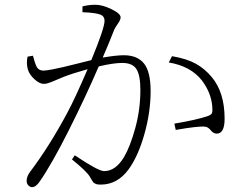

<svg xmlns="http://www.w3.org/2000/svg" viewBox="-20 -771 1040 806"><path d="M326.2 -719.7V-744.1Q351.6 -751 380.9 -751Q410.2 -751 448.2 -732.4Q486.3 -713.9 486.3 -698.2Q486.3 -687.5 475.1 -671.9Q463.9 -656.2 460 -647.5Q433.6 -580.1 411.1 -529.3Q467.8 -539.1 500 -539.1Q556.6 -539.1 584.5 -504.4Q612.3 -469.7 612.3 -388.7Q612.3 -299.8 585.9 -207Q559.6 -114.3 519.5 -59.6Q472.7 3.9 403.3 3.9Q396.5 3.9 391.6 3.4Q386.7 2.9 382.3 1Q377.9 -1 375.5 -2.4Q373 -3.9 370.1 -7.8Q367.2 -11.7 366.2 -13.7Q365.2 -15.6 361.3 -22Q357.4 -28.3 356.4 -30.3Q341.8 -53.7 282.2 -101.6L293.9 -119.1Q392.6 -52.7 417 -52.7Q465.8 -52.7 501 -112.3Q526.4 -155.3 547.9 -233.4Q569.3 -311.5 569.3 -393.6Q569.3 -455.1 552.7 -481Q536.1 -506.8 493.2 -506.8Q456.1 -506.8 394.5 -492.2Q339.8 -365.2 268.6 -223.6Q197.3 -82 146.5 -8.8Q130.9 14.6 114.3 14.6Q106.4 14.6 99.1 7.3Q91.8 0 91.8 -11.7Q91.8 -30.3 106.4 -49.8Q187.5 -157.2 262.7 -297.9Q293 -353.5 347.7 -480.5Q281.2 -461.9 247.1 -448.2Q232.4 -442.4 217.8 -436Q203.1 -429.7 195.8 -426.8Q188.5 -423.8 180.2 -421.4Q171.9 -418.9 164.1 -418.9Q145.5 -418.9 124 -439Q102.5 -459 96.7 -480.5Q89.8 -505.9 95.7 -533.2L118.2 -537.1Q119.1 -534.2 122.1 -523.9Q125 -513.7 126.5 -508.8Q127.9 -503.9 131.3 -496.1Q134.8 -488.3 138.2 -484.4Q141.6 -480.5 147.9 -477.5Q154.3 -474.6 161.1 -474.6Q172.9 -474.6 198.7 -479.5Q224.6 -484.4 246.6 -489.7Q268.6 -495.1 308.6 -504.9Q348.6 -514.6 363.3 -518.6Q418.9 -653.3 418.9 -683.6Q418.9 -702.1 403.3 -709Q381.8 -717.8 326.2 -719.7ZM688.5 -508.8 702.1 -535.2Q764.6 -524.4 802.2 -503.4Q839.8 -482.4 869.1 -447.3Q922.9 -382.8 922.9 -272.5Q922.9 -210 889.6 -210Q876 -210 864.7 -224.1Q853.5 -238.3 839.8 -239.3Q812.5 -242.2 717.8 -225.6L711.9 -252Q804.7 -267.6 850.6 -283.2Q866.2 -288.1 869.6 -295.9Q873 -303.7 871.1 -324.2Q866.2 -381.8 828.1 -432.6Q781.2 -493.2 688.5 -508.8Z"/></svg>

Font: GenYoMin TW TTF ExtraLight
Style: Regular
Weight: 250
Version: Version 1.300